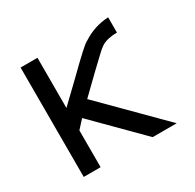

<svg xmlns="http://www.w3.org/2000/svg" viewBox="-111 -596 732 719"><g transform="rotate(-30 254.5 -236.5)"><path d="M58 0V-473H131V-256Q169 -292 205 -327Q241 -362 257.5 -378Q274 -394 289.5 -408Q305 -422 312 -427.5Q319 -433 325 -436Q376 -469 436 -472V-406Q395 -406 370 -391Q356 -382 342 -368Q300 -329 215 -246L460 0H356L163 -194L131 -159V0Z"/></g></svg>

Font: Coval
Style: ExtraLight
Weight: 250
Foundry: Context Ltd
Version: Version 001.000